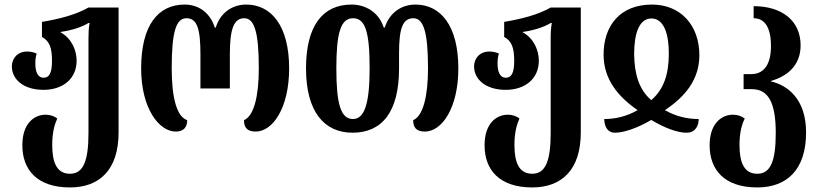

<svg xmlns="http://www.w3.org/2000/svg" viewBox="-20 -569 3588 842"><path d="M287 253C417 253 500 175 500 12V-536H368C312 -504 241 -486 164 -473V-407C197 -389 208 -360 208 -302C208 -251 197 -228 171 -228C146 -228 135 -254 135 -289C135 -304 136 -321 141 -334C126 -341 111 -343 99 -343C55 -343 32 -311 32 -278C32 -221 83 -175 171 -175C255 -175 316 -223 316 -303C316 -347 295 -400 246 -427V-429C294 -436 336 -449 368 -468H373C369 -448 368 -427 368 -401V14C368 140 344 193 287 193C227 193 209 140 209 66C209 11 220 -25 231 -49C220 -59 200 -66 180 -66C132 -66 78 -30 78 68C78 175 142 253 287 253Z M751 8C783 8 801 -9 801 -42C755 -57 733 -141 733 -269C733 -433 753 -489 798 -489C845 -489 859 -441 859 -331V-181H988V-331C988 -441 1005 -489 1051 -489C1094 -489 1115 -433 1115 -269C1115 -146 1093 -60 1050 -42C1050 -12 1062 8 1101 8C1177 8 1248 -97 1248 -269C1248 -458 1168 -549 1060 -549C1003 -549 948 -518 926 -448H922C900 -518 846 -549 790 -549C673 -549 599 -458 599 -269C599 -94 677 8 751 8Z M1526 13C1656 13 1730 -79 1730 -269V-337C1730 -447 1747 -489 1793 -489C1838 -489 1857 -426 1857 -269C1857 -146 1835 -60 1792 -42C1792 -12 1804 8 1843 8C1919 8 1990 -97 1990 -269C1990 -458 1911 -549 1802 -549C1745 -549 1690 -518 1667 -448H1663C1641 -517 1581 -549 1522 -549C1395 -549 1322 -456 1322 -269C1322 -79 1402 13 1526 13ZM1528 -47C1474 -47 1455 -114 1455 -269C1455 -424 1474 -489 1528 -489C1581 -489 1601 -432 1601 -269C1601 -114 1578 -47 1528 -47Z M2314 253C2444 253 2527 175 2527 12V-536H2395C2339 -504 2268 -486 2191 -473V-407C2224 -389 2235 -360 2235 -302C2235 -251 2224 -228 2198 -228C2173 -228 2162 -254 2162 -289C2162 -304 2163 -321 2168 -334C2153 -341 2138 -343 2126 -343C2082 -343 2059 -311 2059 -278C2059 -221 2110 -175 2198 -175C2282 -175 2343 -223 2343 -303C2343 -347 2322 -400 2273 -427V-429C2321 -436 2363 -449 2395 -468H2400C2396 -448 2395 -427 2395 -401V14C2395 140 2371 193 2314 193C2254 193 2236 140 2236 66C2236 11 2247 -25 2258 -49C2247 -59 2227 -66 2207 -66C2159 -66 2105 -30 2105 68C2105 175 2169 253 2314 253Z M2677 13C2715 13 2775 -7 2836 -43C2896 -7 2951 13 2991 13C3032 13 3044 -21 3044 -47C2994 -47 2942 -59 2896 -86C2986 -146 3047 -221 3047 -327C3047 -458 2965 -549 2839 -549C2701 -549 2626 -458 2627 -327C2628 -222 2689 -146 2776 -86C2730 -59 2679 -47 2630 -47C2630 -18 2642 13 2677 13ZM2836 -130C2780 -178 2762 -249 2761 -332C2761 -418 2781 -488 2837 -488C2892 -488 2914 -418 2913 -332C2913 -247 2892 -177 2836 -130Z M3301 253C3431 253 3515 175 3515 12C3515 -135 3434 -195 3361 -212V-214C3434 -235 3491 -283 3491 -370C3491 -480 3407 -542 3285 -542V-489C3334 -489 3361 -448 3361 -367C3361 -276 3322 -244 3275 -244H3241V-178H3277C3349 -178 3382 -120 3382 14C3382 140 3358 193 3301 193C3241 193 3223 140 3223 66C3223 11 3234 -25 3246 -49C3234 -59 3215 -66 3194 -66C3147 -66 3092 -30 3092 68C3092 175 3156 253 3301 253Z"/></svg>

Font: Noto Serif Georgian ExtraCondensed Bold
Style: Regular
Weight: 700
Width: 2
Designer: Monotype Design Team, Akaki Razmadze
Foundry: Google LLC
Version: Version 2.003